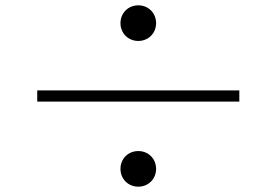

<svg xmlns="http://www.w3.org/2000/svg" viewBox="-20 -729 1040 722"><path d="M433 -642C433 -604 462 -575 500 -575C538 -575 567 -604 567 -642C567 -680 538 -709 500 -709C462 -709 433 -680 433 -642ZM880 -347V-389H120V-347ZM433 -94C433 -56 462 -27 500 -27C538 -27 567 -56 567 -94C567 -132 538 -161 500 -161C462 -161 433 -132 433 -94Z"/></svg>

Font: Noto Serif CJK KR Light
Style: Regular
Weight: 300
Designer: Ryoko NISHIZUKA 西塚涼子 (kana & ideographs); Frank Grießhammer (Latin, Greek & Cyrillic); Wenlong ZHANG 张文龙 (bopomofo); San
Foundry: Adobe
Version: Version 2.001;hotconv 1.1.0;makeotfexe 2.6.0